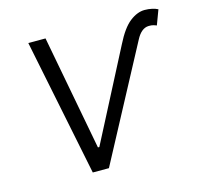

<svg xmlns="http://www.w3.org/2000/svg" viewBox="-86 -646 775 739"><g transform="rotate(-15 301.5 -276.5)"><path d="M85.2 -545.5H153.8L240.1 -88.1H245.7L431.8 -447.8Q460.9 -506 490.9 -529.3Q521 -552.6 550.1 -552.6Q565.7 -552.6 579.4 -549.5Q593 -546.5 602.6 -541.5L580.6 -482.6Q579.9 -483 578.5 -483.7Q574.9 -485.1 567.8 -487.2Q560.7 -489.3 549.4 -489Q520.2 -488.3 499.6 -448.9L260.3 0H196Z"/></g></svg>

Font: Inter UI Light
Style: Italic
Weight: 300
Italic angle: 9.39999°
Designer: Rasmus Andersson
Foundry: rsms
Version: 3.2;8d6f07862